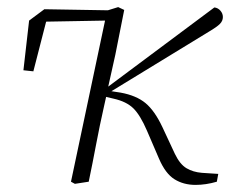

<svg xmlns="http://www.w3.org/2000/svg" viewBox="-20 -512 648 541"><path d="M191 6 180 0 276 -454 110 -451 74 -311 46 -314 62 -454 105 -486 284 -483 313 -492 330 -484 305 -358 285 -268 584 -491Q594 -490 601 -482Q608 -474 608 -464Q608 -453 599.5 -444.5Q591 -436 569 -423L294 -255L320 -251Q364 -243 390 -221.5Q416 -200 438 -153L473 -78Q487 -49 505.5 -38Q524 -27 549 -25L595 -22L591 0Q560 9 531 9Q497 9 471.5 -7Q446 -23 428 -65L394 -144Q375 -188 355.5 -207Q336 -226 300 -234L279 -239L273 -212Q261 -159 251 -106Q241 -53 230 0Z"/></svg>

Font: Source Serif 4 SmText Light
Style: Italic
Weight: 300
Italic angle: -12°
Designer: Frank Grießhammer
Foundry: Adobe
Version: Version 4.005;hotconv 1.1.0;makeotfexe 2.6.0